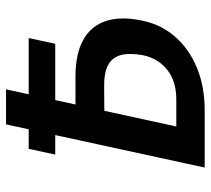

<svg xmlns="http://www.w3.org/2000/svg" viewBox="-51 -647 698 636"><g transform="rotate(-90 298.0 -329.0)"><path d="M104 -495 123 -583H490L471 -495ZM61 0 204 -658H320L197 -94H287Q346 -94 384 -123.5Q422 -153 433 -204Q441 -247 434 -276Q427 -305 401.5 -319.5Q376 -334 326 -333L205 -332L221 -428H362Q437 -428 483.5 -402.5Q530 -377 546.5 -327Q563 -277 547 -204Q534 -143 493.5 -97Q453 -51 391 -25.5Q329 0 251 0Z"/></g></svg>

Font: Ysabeau Office
Style: Bold Italic
Weight: 700
Italic angle: -12°
Designer: Christian Thalmann (Catharsis Fonts)
Version: Version 2.001;gftools[0.9.30]; featfreeze: tnum,lnum,ss02